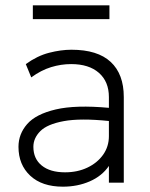

<svg xmlns="http://www.w3.org/2000/svg" viewBox="-20 -687 564 722"><path d="M216.5 15Q138 15 93.8 -26.2Q49.5 -67.5 49.5 -135Q49.5 -183 82.2 -220.5Q115 -258 189.8 -275.5Q264.5 -293 389.5 -281.5V-322Q389.5 -380 352 -413Q314.5 -446 247.5 -446Q209.5 -446 172 -434.5Q134.5 -423 97.5 -396L77 -446Q120 -477 164.5 -488.5Q209 -500 248.5 -500Q347 -500 396.2 -454.2Q445.5 -408.5 445.5 -322V0H389.5V-63Q363.5 -25 317.5 -5Q271.5 15 216.5 15ZM105.5 -135Q105.5 -90 137 -64.5Q168.5 -39 224.5 -39Q271.5 -39 308.8 -56.8Q346 -74.5 367.8 -105.2Q389.5 -136 389.5 -175V-232Q282 -243 219.8 -231.5Q157.5 -220 131.5 -193.8Q105.5 -167.5 105.5 -135ZM103.5 -615V-667H391.5V-615Z"/></svg>

Font: Geologica Thin
Style: Regular
Weight: 100
Designer: Sindre Bremnes, Frode Helland
Foundry: Monokrom Skriftforlag AS
Version: Version 1.010; ttfautohint (v1.8.4.7-5d5b);gftools[0.9.28]